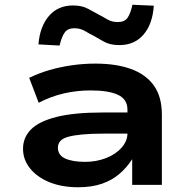

<svg xmlns="http://www.w3.org/2000/svg" viewBox="-20 -779 801 809"><path d="M309 10Q241 10 189 -11Q137 -32 107 -69Q77 -106 77 -152Q77 -200 111 -234Q145 -268 219 -286.5Q293 -305 412 -305H539V-216H420Q365 -216 327.5 -212.5Q290 -209 267 -202.5Q244 -196 234 -184.5Q224 -173 224 -157Q224 -125 255 -111Q286 -97 339 -97Q386 -97 427 -113Q468 -129 492.5 -157Q517 -185 517 -217V-317Q517 -361 477 -379.5Q437 -398 362 -398Q304 -398 249.5 -385.5Q195 -373 143 -346L103 -451Q144 -471 189 -484Q234 -497 283 -504Q332 -511 382 -511Q469 -511 531.5 -488.5Q594 -466 628 -419Q662 -372 662 -296V0H537V-107H536Q515 -74 484 -47Q453 -20 410 -5Q367 10 309 10ZM231 -587 142 -592Q148 -667 186 -711.5Q224 -756 288 -756Q326 -756 352 -741.5Q378 -727 397 -717Q411 -710 431 -698Q451 -686 476 -686Q505 -686 517.5 -704Q530 -722 538 -759L628 -755Q623 -678 585 -633.5Q547 -589 483 -589Q443 -589 417 -604Q391 -619 373 -629Q357 -637 337.5 -648.5Q318 -660 293 -660Q266 -660 253 -642.5Q240 -625 231 -587Z"/></svg>

Font: Nunito Sans 7pt Expanded
Style: Bold
Weight: 700
Width: 7
Designer: Vernon Adams
Foundry: Vernon Adams
Version: Version 3.101;gftools[0.9.27]